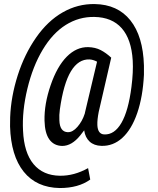

<svg xmlns="http://www.w3.org/2000/svg" viewBox="-20 -719 791 960"><path d="M486.8 10.3Q450.2 9.3 428 -11.2Q405.8 -31.7 400.9 -67.4L381.3 -42Q338.9 10.7 291 10.7Q249.5 9.8 226.8 -21.7Q204.1 -53.2 202.6 -115.7Q200.7 -198.7 233.2 -293Q265.6 -387.2 314 -435.8Q362.3 -484.4 420.9 -483.4Q457 -482.4 483.6 -468.5Q510.3 -454.6 536.1 -430.7L473.6 -159.7Q465.8 -120.1 466.8 -93.8Q468.8 -48.3 501 -46.9Q552.2 -44.4 587.2 -104.7Q622.1 -165 637.2 -284.2Q647 -359.4 643.6 -416.5Q637.2 -522.9 588.6 -577.9Q540 -632.8 451.7 -634.3Q375 -635.7 309.1 -594.5Q243.2 -553.2 193.6 -470.5Q144 -387.7 116.9 -275.4Q89.8 -163.1 95.2 -65.4Q100.1 44.4 147.7 101.6Q195.3 158.7 279.8 159.7Q350.6 160.6 420.4 121.6L431.2 178.7Q372.6 221.2 278.8 221.2Q162.6 219.2 98.6 139.6Q34.7 60.1 30.3 -86.9L30.8 -132.8Q34.7 -235.8 68.4 -341.6Q102.1 -447.3 160.2 -530.8Q218.3 -614.3 293.5 -657.2Q368.7 -700.2 453.6 -698.7Q568.4 -696.8 631.8 -617.4Q695.3 -538.1 699.7 -391.6V-345.2Q694.3 -235.8 666.3 -154.1Q638.2 -72.3 592 -30Q545.9 12.2 486.8 10.3ZM276.9 -117.2Q278.8 -59.6 318.8 -58.1Q343.3 -57.1 367.4 -85Q391.6 -112.8 403.8 -150.9L405.8 -160.2L465.3 -410.6Q445.8 -420.9 427.2 -421.9Q371.6 -423.8 334.5 -362.3Q297.4 -300.8 279.3 -171.9Q275.4 -144 276.9 -117.2Z"/></svg>

Font: TypoPRO Roboto
Style: Italic
Weight: 400
Italic angle: -12°
Designer: Google
Version: Version 2.136; 2016